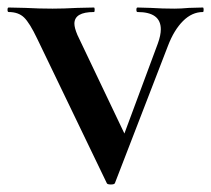

<svg xmlns="http://www.w3.org/2000/svg" viewBox="-24 -488 562 511"><path d="M516 -456Q487 -456 463 -432Q439 -408 423 -366L282 -1Q281 3 271 3Q261 3 260 -1L75 -385Q55 -427 40 -441.5Q25 -456 -1 -456Q-4 -456 -4 -462Q-4 -468 -1 -468L43 -467Q81 -465 116 -465Q144 -465 182 -467L226 -468Q228 -468 228 -462Q228 -456 226 -456Q174 -456 174 -425Q174 -414 182 -395L315 -116L263 -14L396 -372Q404 -394 404 -410Q404 -456 342 -456Q339 -456 339 -462Q339 -468 342 -468L377 -467Q409 -465 440 -465Q457 -465 479 -467L516 -468Q518 -468 518 -462Q518 -456 516 -456Z"/></svg>

Font: Cormorant Unicase
Style: Bold
Weight: 700
Designer: Christian Thalmann (Catharsis Fonts)
Foundry: Catharsis Fonts
Version: Version 4.000